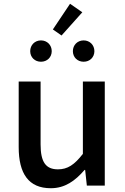

<svg xmlns="http://www.w3.org/2000/svg" viewBox="-20 -983 660 1017"><path d="M249 14C324 14 378 -25 428 -83H431L440 0H535V-551H419V-168C374 -110 338 -86 287 -86C223 -86 195 -124 195 -218V-551H79V-204C79 -64 131 14 249 14ZM197 -656C230 -656 254 -680 254 -712C254 -744 230 -769 197 -769C164 -769 140 -744 140 -712C140 -680 164 -656 197 -656ZM306 -795 416 -918 351 -963 260 -827ZM423 -656C456 -656 480 -680 480 -712C480 -744 456 -769 423 -769C390 -769 366 -744 366 -712C366 -680 390 -656 423 -656Z"/></svg>

Font: Noto Sans JP Medium
Style: Regular
Weight: 500
Designer: Ryoko NISHIZUKA 西塚涼子 (kana, bopomofo & ideographs); Paul D. Hunt (Latin, Greek & Cyrillic); Sandoll Communications 산돌커뮤니
Foundry: Adobe
Version: Version 2.004;hotconv 1.0.118;makeotfexe 2.5.65603